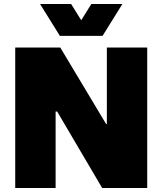

<svg xmlns="http://www.w3.org/2000/svg" viewBox="-20 -946 817 966"><path d="M56.6 -707H283.2L513.7 -322.3H517.6V-707H720.7V0H494.1L267.6 -384.8H259.8V0H56.6ZM337.9 -925.8 388.7 -844.2 439.5 -925.8H595.7L496.1 -765.6H281.2L181.6 -925.8Z"/></svg>

Font: Wanted Sans ExtraBlack
Style: Regular
Weight: 900
Designer: Original Design by Kil Hyung-jin and Kang Hanbin, Wanted Lab, Inc; Hangeul from Source Han Sans by Jang Soo-young and Ka
Foundry: Wanted Lab, Inc.
Version: Version 1.001